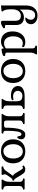

<svg xmlns="http://www.w3.org/2000/svg" viewBox="1636 -2188 829 4142"><g transform="rotate(-90 2051.0 -116.5)"><path d="M110 -122V-375Q110 -417 98 -433.5Q86 -450 51 -460L30 -466L41 -497H241L253 -483L241 -466Q219 -434 209.5 -400.5Q200 -367 200 -312V-116Q200 -75 211 -60.5Q222 -46 256 -35L275 -29L265 0H41L30 -31L51 -37Q86 -47 98 -63.5Q110 -80 110 -122ZM467 -65Q484 -37 501.5 -37Q519 -37 538 -50L554 -23Q516 14 472 14Q428 14 400.5 -8Q373 -30 346 -76L277 -192Q261 -220 230 -233Q225 -236 225 -244Q225 -266 243 -266Q255 -266 262 -265L340 -373Q362 -404 362 -425.5Q362 -447 354 -465L346 -482L363 -497H525L536 -465L515 -460Q471 -449 443 -410L329 -252Q370 -233 390 -190Z M1012 -245Q1012 -292 1000 -337Q988 -382 952 -420Q916 -458 861 -458Q791 -458 747 -399.5Q703 -341 703 -246.5Q703 -152 744 -96Q785 -40 854.5 -40Q924 -40 968 -96.5Q1012 -153 1012 -245ZM858 14Q739 14 669 -57Q599 -128 599 -248.5Q599 -369 669 -439.5Q739 -510 858 -510Q977 -510 1047 -439.5Q1117 -369 1117 -248.5Q1117 -128 1047 -57Q977 14 858 14Z M1614 -312V-116Q1614 -76 1625 -60.5Q1636 -45 1670 -35L1689 -30L1679 0H1454L1443 -31L1464 -37Q1499 -48 1511 -64.5Q1523 -81 1523 -123V-374Q1523 -417 1511.5 -430.5Q1500 -444 1464 -444H1425Q1397 -444 1382.5 -436.5Q1368 -429 1368 -407Q1368 -293 1357 -210.5Q1346 -128 1331 -86Q1316 -44 1293 -20Q1270 4 1254 9Q1238 14 1217 14Q1170 14 1144 -10.5Q1118 -35 1118 -71Q1118 -107 1131 -133Q1144 -159 1166 -159Q1179 -159 1184 -130Q1190 -105 1193 -94Q1203 -68 1225 -68Q1269 -68 1285 -152Q1301 -236 1301 -384Q1301 -428 1294 -440.5Q1287 -453 1260 -460L1239 -465L1250 -497H1655L1667 -482L1655 -465Q1632 -435 1623 -401Q1614 -367 1614 -312Z M1938 -312V-185Q1938 -90 1977 -66Q2009 -48 2055.5 -48Q2102 -48 2132.5 -77Q2163 -106 2163 -149.5Q2163 -193 2129 -221Q2095 -249 2041 -249Q2014 -249 1995 -244.5Q1976 -240 1974 -240Q1961 -240 1961 -260Q1961 -277 1990 -286Q2019 -295 2057 -295Q2158 -295 2212.5 -253Q2267 -211 2267 -148Q2267 0 2036 0H1779L1768 -31L1789 -37Q1824 -47 1836 -64Q1848 -81 1848 -122V-375Q1848 -416 1835.5 -433Q1823 -450 1789 -460L1768 -466L1779 -497H1980L1992 -483L1980 -466Q1957 -435 1947.5 -401Q1938 -367 1938 -312Z M2745 -245Q2745 -292 2733 -337Q2721 -382 2685 -420Q2649 -458 2594 -458Q2524 -458 2480 -399.5Q2436 -341 2436 -246.5Q2436 -152 2477 -96Q2518 -40 2587.5 -40Q2657 -40 2701 -96.5Q2745 -153 2745 -245ZM2591 14Q2472 14 2402 -57Q2332 -128 2332 -248.5Q2332 -369 2402 -439.5Q2472 -510 2591 -510Q2710 -510 2780 -439.5Q2850 -369 2850 -248.5Q2850 -128 2780 -57Q2710 14 2591 14Z M3078 -452V-447Q3143 -510 3222 -510Q3328 -510 3386.5 -443.5Q3445 -377 3445 -260Q3445 -143 3384 -64.5Q3323 14 3215 14Q3155 14 3115 -13Q3106 -19 3106 -31Q3106 -56 3121 -56Q3122 -56 3143.5 -48Q3165 -40 3192 -40Q3259 -40 3299 -98.5Q3339 -157 3339 -246.5Q3339 -336 3298.5 -390Q3258 -444 3193.5 -444Q3129 -444 3078 -405V155Q3078 193 3086.5 208.5Q3095 224 3120 230L3141 235L3130 266H2956L2944 251L2956 235Q2988 190 2988 106V-381Q2988 -409 2967 -414L2915 -425V-458Q2931 -472 2976 -485Q3021 -498 3054 -498Q3078 -498 3078 -452Z M3727 14Q3746 14 3746 25Q3746 29 3734 41Q3722 53 3709.5 77Q3697 101 3697 137Q3697 173 3723.5 199.5Q3750 226 3796 226Q3858 226 3887 175Q3916 124 3916 38V-110Q3893 -66 3847 -40.5Q3801 -15 3746 -15Q3669 -15 3626 -58.5Q3583 -102 3583 -181V-403Q3583 -425 3563 -425H3519L3510 -451Q3536 -477 3573.5 -494Q3611 -511 3634 -511Q3674 -511 3674 -479V-204Q3674 -82 3780 -82Q3847 -82 3884.5 -132.5Q3922 -183 3922 -268.5Q3922 -354 3915 -394Q3908 -434 3883 -467L3871 -483L3883 -498L4005 -511V22Q4005 145 3945.5 211.5Q3886 278 3791 278Q3696 278 3648 235.5Q3600 193 3600 139Q3600 85 3634 49.5Q3668 14 3727 14Z"/></g></svg>

Font: Gabriela
Style: Regular
Weight: 400
Designer: Eduardo Rodriguez Tunni
Foundry: Eduardo Rodriguez Tunni
Version: Version 1.003